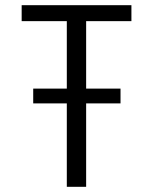

<svg xmlns="http://www.w3.org/2000/svg" viewBox="-20 -720 590 740"><path d="M237.5 0V-321.5H108V-378.5H237.5V-638.5H63.5V-700H486.5V-638.5H312V-378.5H444.5V-321.5H312V0Z"/></svg>

Font: Trispace SemiCondensed Light
Style: Regular
Weight: 300
Width: 4
Designer: Tyler Finck
Foundry: Etcetera Type Company
Version: Version 1.210; ttfautohint (v1.8.3)